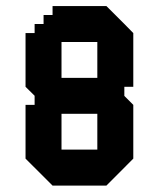

<svg xmlns="http://www.w3.org/2000/svg" viewBox="-20 -603 517 624"><path d="M384.1 -525.1 325.8 -583.3H150.8V-554.2H121.6V-525.1H92.5V-495.5H63V-320.9L92.5 -291.8V-262.2H63V-87.5L150.8 0.2H325.8L413.2 -87.5V-262.2L384.1 -291.3V-320.9H413.2V-495.5ZM296.3 -116.7H179.9V-233.1H296.3ZM296.3 -350H179.9V-466.4H296.3Z"/></svg>

Font: Stepalange Short
Style: Regular
Weight: 400
Designer: Szymon Furjan
Version: Version 1.001;Fontself Maker 3.5.8